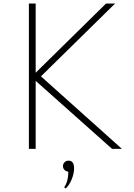

<svg xmlns="http://www.w3.org/2000/svg" viewBox="-20 -845 763 1090"><path d="M144 0H182.5V-386L616 0H672L212.5 -411.5L633.5 -825H582L182.5 -432V-825H144ZM352 225Q371 210.5 385.8 176Q400.5 141.5 400.5 111Q400.5 67 369.5 67Q355.5 67 346.5 76Q337.5 85 337.5 98.5Q337.5 111 346.5 120Q355.5 129 368 129.5Q368 184 344.5 218Z"/></svg>

Font: Spartan ExtraLight
Style: Regular
Weight: 200
Designer: Matt Bailey, Mirko Velimirovic
Foundry: Matt Bailey
Version: Version 1.003; ttfautohint (v1.8.3)